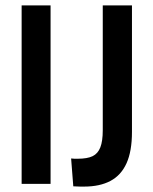

<svg xmlns="http://www.w3.org/2000/svg" viewBox="-20 -680 566 710"><path d="M60 0V-660H167V0ZM251 9 243 -94Q249 -93 255.5 -93Q262 -93 267 -93Q303 -93 322.5 -102.5Q342 -112 351 -135Q360 -158 360 -199V-660H468V-192Q468 -121 448 -76.5Q428 -32 388.5 -11Q349 10 291 10Q284 10 276 10Q268 10 251 9Z"/></svg>

Font: Bricolage Grotesque 24pt Condensed Medium
Style: Regular
Weight: 500
Width: 3
Designer: Mathieu Triay
Foundry: Atelier Triay
Version: Version 1.001;gftools[0.9.33.dev8+g029e19f]